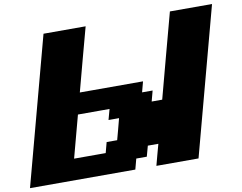

<svg xmlns="http://www.w3.org/2000/svg" viewBox="-90 -999 1414 1122"><g transform="rotate(-10 617.0 -437.5)"><path d="M750 0H1000Q1039.1 -146 1117.2 -437.5Q1195.3 -729 1234.4 -875H984.4Q961.9 -791.5 917.2 -624.8Q872.6 -458 850.6 -375H788.1L804.7 -437.5H742.2L758.8 -500H383.8Q400.4 -562.5 433.8 -687.5Q467.3 -812.5 484.4 -875H234.4Q195.3 -729 117.2 -437.5Q39.1 -146 0 0H625L641.6 -62.5H704.1L721.2 -125H783.7Q777.8 -104 766.6 -62.5Q755.4 -21 750 0ZM471.2 -125H283.7Q294.9 -167 317.1 -250Q339.4 -333 350.6 -375H538.1L521 -312.5H583.5Q578.1 -291.5 567.1 -249.8Q556.2 -208 550.3 -187.5H487.8Z"/></g></svg>

Font: Faithful 32x
Style: BoldOblique
Weight: 400
Foundry: Faithful Resource Pack
Version: Version 1.0; January 27, 2023